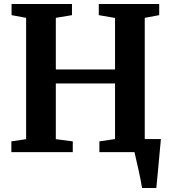

<svg xmlns="http://www.w3.org/2000/svg" viewBox="-20 -763 857 963"><path d="M692.5 180Q690 163 685 137.8Q680 112.5 674 85.5Q668 58.5 662.5 35.5Q657 12.5 654.5 -0.5L618 -65.5H787Q785.5 -49.5 783.2 -24.5Q781 0.5 778.2 29.8Q775.5 59 772.8 88Q770 117 767.8 141.2Q765.5 165.5 764 180ZM111 -65V-673.5L38 -687V-743H341V-687L260 -673.5V-414.5H557V-673L475.5 -687V-743H778.5V-687L706 -673.5V-65L780 -54V0H478.5V-54L557 -65.5V-344.5H260V-65L345 -54V0H37V-54Z"/></svg>

Font: Merriweather 36pt
Style: Bold
Weight: 700
Designer: Eben Sorkin
Foundry: Eben Sorkin
Version: Version 2.100